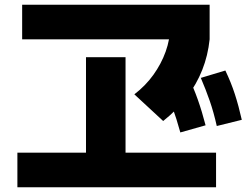

<svg xmlns="http://www.w3.org/2000/svg" viewBox="-20 -763 1040 806"><path d="M53 23V-122H341V-523H507V-122H887V23ZM73 -598V-743H860V-598ZM544 -367Q591 -403 624 -449Q657 -495 675.5 -546.5Q694 -598 695 -653L860 -598Q853 -530 829 -469.5Q805 -409 764.5 -355.5Q724 -302 665 -255ZM737 -207Q721 -265 704 -312Q687 -359 663 -408L770 -442Q793 -394 810.5 -344.5Q828 -295 843 -237ZM890 -234Q877 -292 860.5 -339.5Q844 -387 823 -436L926 -467Q950 -417 966 -367.5Q982 -318 995 -260Z"/></svg>

Font: M PLUS 1 ExtraBold
Style: Regular
Weight: 800
Designer: Coji Morishita
Foundry: UNDERFOREST DESIGN
Version: Version 1.001